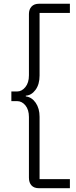

<svg xmlns="http://www.w3.org/2000/svg" viewBox="-20 -826 399 1014"><path d="M186 168Q159.7 168 146.2 153.1Q132.8 138.2 132.8 112.8V-208Q132.8 -246.6 114.3 -269.3Q95.7 -292 69.8 -292H40V-342.8H69.8Q95.2 -342.8 114 -366Q132.8 -389.2 132.8 -428.2V-752Q132.8 -776.4 146.5 -791.3Q160.2 -806.2 186 -806.2H349.1V-757.8H189V-426.8Q189 -380.4 167.5 -351.3Q146 -322.3 116.2 -320.8V-316.9Q147.9 -313 168.5 -283.2Q189 -253.4 189 -209V120.1H349.1V168Z"/></svg>

Font: Lumene Sans Light
Style: Regular
Weight: 300
Designer: Deni Anggara
Version: Version 1.003;Glyphs 3.1.2 (3151)